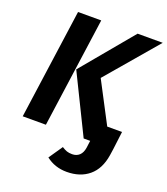

<svg xmlns="http://www.w3.org/2000/svg" viewBox="-162 -804 988 1136"><g transform="rotate(20 332.5 -236.0)"><path d="M131.8 -691.9H277.8L181.2 0H35.2ZM391.1 -371.1 525.9 -113.8H619.1L605 0L599.1 40Q585 129.4 530.3 174.8Q475.6 220.2 391.1 220.2Q316.4 220.2 261.2 176.8L320.8 89.8Q338.4 101.1 352.3 106Q366.2 110.8 386.2 110.8Q413.6 110.8 431.4 94.2Q449.2 77.6 454.1 44.9L460 0H418.9L237.8 -369.1L506.8 -691.9H665Z"/></g></svg>

Font: FiraGO SemiBold
Style: Italic
Weight: 600
Italic angle: -8°
Designer: bBox Type GmbH
Foundry: bBox Type GmbH
Version: Version 1.001;PS 001.001;hotconv 1.0.88;makeotf.lib2.5.64775